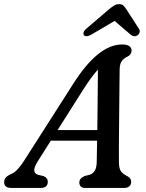

<svg xmlns="http://www.w3.org/2000/svg" viewBox="-46 -930 721 950"><path d="M140 -130.5Q106.5 -77.5 141 -65.5L170 -58.5Q190.5 -50 190.5 -31Q190.5 0 154.5 0H10.5Q-25.5 0 -25.5 -29Q-25.5 -41.5 -18 -50.8Q-10.5 -60 9 -69Q25 -75 41.2 -92.5Q57.5 -110 73 -134.5L315.5 -514Q439.5 -710 558 -710Q583.5 -710 594.2 -701.5Q605 -693 605 -680Q605 -659.5 584 -649.5Q566 -641.5 556 -627Q546 -612.5 546 -584.5Q545.5 -548 545 -499.5Q544.5 -451 544 -397.5Q543.5 -344 543 -292Q542.5 -240 542.2 -196.2Q542 -152.5 542.5 -124.5Q543 -96 552.5 -82.5Q562 -69 585.5 -57.5Q603 -48 603 -30Q603 -16.5 594 -8.2Q585 0 567.5 0H374.5Q360 0 353.2 -7.8Q346.5 -15.5 346.5 -27Q346.5 -47.5 372.5 -59L398.5 -65.5Q431.5 -77 432.5 -127Q433.5 -169 434.5 -234H205.5ZM362.5 -481.5 239 -286.5H435.5Q436.5 -360.5 437.2 -440.5Q438 -520.5 438.5 -585.5Q423.5 -569.5 404.5 -543.8Q385.5 -518 362.5 -481.5ZM405.5 -758.5Q380 -744.5 370 -755.5Q365.5 -760 367.5 -769Q369.5 -778 380.5 -787.5L491 -882Q506 -894.5 517.5 -902Q529 -909.5 543.5 -909.5Q557.5 -909.5 565 -902Q572.5 -894.5 580.5 -882L641.5 -787.5Q647.5 -778 644.5 -769Q641.5 -760 635 -755.5Q618.5 -744.5 600.5 -758.5L521 -826.5Z"/></svg>

Font: Fraunces 9pt SuperSoft
Style: Italic
Weight: 400
Italic angle: -16°
Version: Version 1.000;[b76b70a41]